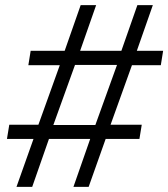

<svg xmlns="http://www.w3.org/2000/svg" viewBox="-20 -725 653 745"><path d="M44 0 110 -186H7L16 -241H129L212 -472H90L99 -528H231L293 -705H353L291 -528H451L513 -705H573L511 -528H613L604 -472H492L409 -241H530L521 -186H390L324 0H265L330 -186H170L105 0ZM187 -240H350L434 -473H271Z"/></svg>

Font: Nunito Sans 7pt Light
Style: Italic
Weight: 300
Italic angle: -9°
Designer: Vernon Adams
Foundry: Vernon Adams
Version: Version 3.101;gftools[0.9.27]